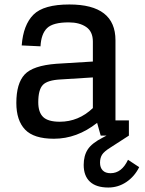

<svg xmlns="http://www.w3.org/2000/svg" viewBox="-20 -606 648 858"><path d="M552 108Q524 168 474 168Q451 168 439 155.5Q427 143 427 121Q427 100 436 85.5Q445 71 474 53L556 0V-68H496V-426Q496 -586 290 -586Q175 -586 129.5 -540.5Q84 -495 77 -403L161 -399Q164 -455 190.5 -480.5Q217 -506 287 -506Q335 -506 365 -485.5Q395 -465 395 -420V-331L232 -321Q127 -313 90 -273Q53 -233 53 -146Q53 -68 92 -27Q131 14 221 14Q324 14 414 -57L430 0H456L439 9Q390 34 372 62Q354 90 354 131Q354 180 382 206Q410 232 464 232Q508 232 544.5 207.5Q581 183 602 141ZM247 -62Q195 -62 173 -83Q151 -104 151 -149Q151 -205 171.5 -226.5Q192 -248 251 -251L395 -260V-123Q331 -62 247 -62Z"/></svg>

Font: Glegoo
Style: Bold
Weight: 700
Version: Version 2.0.1; ttfautohint (v0.9) -r 48 -G 60